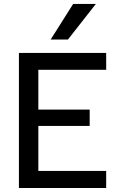

<svg xmlns="http://www.w3.org/2000/svg" viewBox="-20 -946 623 966"><path d="M514.2 -679.7H75.2V0H514.2V-85.9H172.9V-312.5H431.2V-394.5H172.9V-594.7H514.2ZM462.4 -926.3H348.1L234.9 -747.1H321.8Z"/></svg>

Font: Inder
Style: Regular
Weight: 400
Designer: Irina Smirnova
Foundry: Irina Smirnova
Version: Version 1.001